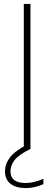

<svg xmlns="http://www.w3.org/2000/svg" viewBox="-20 -760 277 980"><path d="M101.5 0V-740H135.5V0ZM112.5 200Q61 200 33.2 177.8Q5.5 155.5 5.5 115Q5.5 77 31.2 43Q57 9 123 -24L135.5 0Q75.5 30 54.5 57Q33.5 84 33.5 114Q33.5 174 111 174Q132 174 152.8 169Q173.5 164 201.5 153V180Q156.5 200 112.5 200Z"/></svg>

Font: Encode Sans SemiExpanded SemiExpanded Thin
Style: Regular
Weight: 100
Width: 6
Designer: Multiple Designers
Foundry: Impallari Type
Version: Version 3.000; ttfautohint (v1.8.3) -l 8 -r 50 -G 200 -x 14 